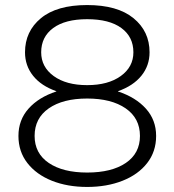

<svg xmlns="http://www.w3.org/2000/svg" viewBox="-20 -730 690 760"><path d="M53 -192Q53 -255 93 -300Q133 -345 203 -368V-369Q143 -390 111 -430Q79 -470 79 -523Q79 -606 142 -658Q205 -710 325 -710Q445 -710 508.5 -658Q572 -606 572 -523Q572 -470 539.5 -430Q507 -390 447 -369V-368Q517 -345 557.5 -300Q598 -255 598 -192Q598 -130 562.5 -84.5Q527 -39 465 -14.5Q403 10 325 10Q247 10 185.5 -14.5Q124 -39 88.5 -84.5Q53 -130 53 -192ZM508 -523Q508 -584 460.5 -619Q413 -654 325 -654Q238 -654 190.5 -619Q143 -584 143 -523Q143 -465 192.5 -429Q242 -393 325 -393Q408 -393 458 -429Q508 -465 508 -523ZM534 -192Q534 -262 477.5 -301Q421 -340 325 -340Q229 -340 173 -301Q117 -262 117 -192Q117 -123 173 -85Q229 -47 325 -47Q422 -47 478 -85Q534 -123 534 -192Z"/></svg>

Font: Kodchasan Light
Style: Regular
Weight: 300
Version: Version 1.000; ttfautohint (v1.6)